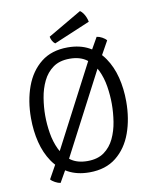

<svg xmlns="http://www.w3.org/2000/svg" viewBox="-98 -955 850 1070"><g transform="rotate(-10 326.5 -420.0)"><path d="M440.5 -627.5 496 -725Q510 -723.5 526.2 -714.8Q542.5 -706 550.5 -695.5L485 -578L212.5 -55.5L157 42Q143 40 126.8 31.2Q110.5 22.5 102.5 12.5L168 -105ZM137.5 -342Q137.5 -293.5 145.8 -242.5Q154 -191.5 174.8 -148.2Q195.5 -105 232.2 -78.5Q269 -52 326.5 -52Q384 -52 420.8 -78.5Q457.5 -105 478 -148.2Q498.5 -191.5 506.5 -242.5Q514.5 -293.5 514.5 -342Q514.5 -390.5 506.5 -441.2Q498.5 -492 478 -535Q457.5 -578 420.8 -604.5Q384 -631 326.5 -631Q269 -631 232.2 -604.5Q195.5 -578 174.8 -535Q154 -492 145.8 -441.2Q137.5 -390.5 137.5 -342ZM57 -342Q57 -439.5 86.2 -519.8Q115.5 -600 175.2 -647.5Q235 -695 326.5 -695Q395.5 -695 446.2 -667.5Q497 -640 530.2 -591.2Q563.5 -542.5 579.8 -478.5Q596 -414.5 596 -342Q596 -244 567 -163.8Q538 -83.5 478.2 -35.8Q418.5 12 326.5 12Q257.5 12 206.5 -15.5Q155.5 -43 122.2 -92Q89 -141 73 -205Q57 -269 57 -342ZM429.5 -882.5Q438.5 -876.5 446.2 -866Q454 -855.5 459.5 -842.2Q465 -829 467.5 -815.5L262.5 -729Q252.5 -736 246.2 -748.2Q240 -760.5 238.5 -771Z"/></g></svg>

Font: Signika Light
Style: Regular
Weight: 300
Designer: Anna Giedry
Foundry: Anna Giedry
Version: Version 2.000